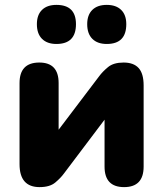

<svg xmlns="http://www.w3.org/2000/svg" viewBox="-20 -757 668 786"><path d="M417 -577Q379 -577 358 -598Q337 -619 337 -658Q337 -696 358 -716.5Q379 -737 417 -737Q455 -737 476 -716.5Q497 -696 497 -658Q497 -577 417 -577ZM211 -577Q173 -577 152 -598Q131 -619 131 -658Q131 -696 152 -716.5Q173 -737 211 -737Q291 -737 291 -658Q291 -577 211 -577ZM142 9Q60 9 60 -85V-417Q60 -501 141 -501Q220 -501 220 -417V-226L386 -445Q400 -464 422.5 -482.5Q445 -501 486 -501Q527 -501 547.5 -478.5Q568 -456 568 -407V-75Q568 9 488 9Q408 9 408 -75V-267L242 -47Q229 -29 206.5 -10Q184 9 142 9Z"/></svg>

Font: Chiron GoRound TC H
Style: Regular
Weight: 900
Designer: Ryoko NISHIZUKA 西塚涼子 (kana, bopomofo & ideographs); Paul D. Hunt (Latin, Greek & Cyrillic); Sandoll Communications 산돌커뮤니
Foundry: Adobe
Version: Version 1.000;hotconv 1.1.1;makeotfexe 2.6.0